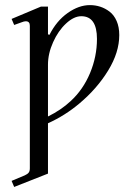

<svg xmlns="http://www.w3.org/2000/svg" viewBox="-20 -488 540 760"><path d="M169.9 -26.9Q222.2 -52.7 259.8 -87.9Q309.1 -133.3 336.4 -198.7Q363.8 -264.2 363.8 -334Q363.8 -423.8 301.8 -423.8Q272.5 -423.8 241.5 -395Q210.4 -366.2 190.2 -321Q169.9 -275.9 169.9 -231.9ZM25.9 228 78.1 206.1Q88.9 201.2 93.5 195.3Q98.1 189.5 98.1 178.2V-386.2Q98.1 -403.8 82 -403.8Q75.2 -403.8 65.9 -399.9L36.1 -389.2L25.9 -413.1L142.1 -461.9H169.9V-352.1L175.8 -350.1Q203.6 -405.3 247.8 -436.5Q292 -467.8 335.9 -467.8Q357.4 -467.8 377 -461.4Q396.5 -455.1 413.8 -441.9Q431.2 -428.7 441.7 -404.8Q452.1 -380.9 452.1 -349.1Q452.1 -280.8 408.2 -209Q364.3 -137.2 293.9 -78.1Q237.8 -30.8 169.9 0V199.2L36.1 252Z"/></svg>

Font: Flanker Steampunk
Style: Regular
Weight: 400
Designer: Alexey Kryukov, Leonardo Di Lena
Foundry: Alexey Kryukov, Leonardo Di Lena
Version: 1.210